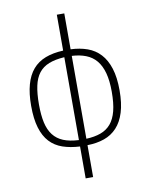

<svg xmlns="http://www.w3.org/2000/svg" viewBox="-98 -798 833 1065"><g transform="rotate(-10 318.0 -266.0)"><path d="M296.9 194.8V15.1Q242.2 12.2 199.7 -2.4Q157.2 -17.1 128.2 -48.3Q99.1 -79.6 84 -129.9Q68.8 -180.2 68.8 -253.9Q68.8 -322.8 82.8 -373Q96.7 -423.3 125 -456.3Q153.3 -489.3 196.3 -505.9Q239.3 -522.5 296.9 -524.9V-727.1H338.9V-524.9Q390.6 -522.9 432.9 -507.8Q475.1 -492.7 504.9 -460.4Q534.7 -428.2 550.8 -377.4Q566.9 -326.7 566.9 -253.9Q566.9 -180.7 551 -129.9Q535.2 -79.1 505.4 -47.1Q475.6 -15.1 433.6 -0.5Q391.6 14.2 338.9 15.1V194.8ZM112.8 -253.9Q112.8 -193.8 122.3 -151.1Q131.8 -108.4 153.6 -80.3Q175.3 -52.2 210.4 -37.8Q245.6 -23.4 296.9 -21V-487.8Q244.6 -484.4 209.5 -470.5Q174.3 -456.5 152.8 -429Q131.3 -401.4 122.1 -358.4Q112.8 -315.4 112.8 -253.9ZM522.9 -253.9Q522.9 -315.9 511 -359.6Q499 -403.3 475.8 -430.9Q452.6 -458.5 418.2 -471.9Q383.8 -485.4 338.9 -487.8V-21Q385.3 -22.9 419.9 -35.4Q454.6 -47.9 477.5 -74.7Q500.5 -101.6 511.7 -145.3Q522.9 -189 522.9 -253.9Z"/></g></svg>

Font: Clear Sans Thin
Style: Regular
Weight: 250
Foundry: Intel Corporation
Version: Version 1.00